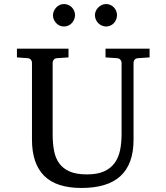

<svg xmlns="http://www.w3.org/2000/svg" viewBox="-20 -911 821 947"><path d="M659.7 -624Q648.9 -623 643.8 -616.2Q638.7 -609.4 638.7 -602.1V-222.2Q638.7 -160.6 622.1 -115.7Q605.5 -70.8 573 -41.5Q540.5 -12.2 492.4 2Q444.3 16.1 381.8 16.1Q257.8 16.1 197.8 -43.9Q137.7 -104 137.7 -222.2V-602.1Q137.7 -609.4 132.6 -616.2Q127.4 -623 116.7 -624L63.5 -627.9V-670.9H317.9V-627.9L260.7 -624Q250 -623 244.9 -616.2Q239.7 -609.4 239.7 -602.1V-248Q239.7 -204.1 246.6 -167.7Q253.4 -131.3 272 -105.5Q290.5 -79.6 323.5 -65.2Q356.4 -50.8 408.7 -50.8Q460.4 -50.8 493.7 -65.9Q526.9 -81.1 545.9 -107.7Q564.9 -134.3 572.3 -170.4Q579.6 -206.5 579.6 -248V-602.1Q579.6 -609.4 574 -616.2Q568.4 -623 557.6 -624L500.5 -627.9V-670.9H717.8V-627.9ZM350.1 -836.4Q350.1 -825.2 345.7 -814.9Q341.3 -804.7 334 -796.9Q326.7 -789.1 316.7 -784.7Q306.6 -780.3 295.4 -780.3Q284.2 -780.3 274.4 -784.7Q264.6 -789.1 257.3 -796.9Q250 -804.7 245.6 -814.5Q241.2 -824.2 241.2 -835.4Q241.2 -846.2 245.6 -856.2Q250 -866.2 257.3 -874Q264.6 -881.8 274.4 -886.5Q284.2 -891.1 295.4 -891.1Q306.6 -891.1 316.7 -886.7Q326.7 -882.3 334 -875Q341.3 -867.7 345.7 -857.7Q350.1 -847.7 350.1 -836.4ZM557.1 -836.4Q557.1 -825.2 553 -814.9Q548.8 -804.7 541.5 -796.9Q534.2 -789.1 524.4 -784.7Q514.6 -780.3 503.4 -780.3Q492.2 -780.3 482.2 -784.7Q472.2 -789.1 464.6 -796.9Q457 -804.7 452.6 -814.9Q448.2 -825.2 448.2 -836.4Q448.2 -846.7 452.6 -856.7Q457 -866.7 464.8 -874.3Q472.7 -881.8 482.4 -886.5Q492.2 -891.1 503.4 -891.1Q514.6 -891.1 524.4 -886.7Q534.2 -882.3 541.5 -874.8Q548.8 -867.2 553 -857.2Q557.1 -847.2 557.1 -836.4Z"/></svg>

Font: BabelStone Ogham Fixed
Style: Regular
Weight: 400
Monospace: yes
Designer: Andrew West
Foundry: BabelStone
Version: Version 2.02 March 14, 2022